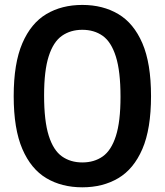

<svg xmlns="http://www.w3.org/2000/svg" viewBox="-20 -770 686 799"><path d="M322.5 9.5Q237 9.5 173 -28.5Q109 -66.5 73 -150Q37 -233.5 37 -370Q37 -506.5 73 -590Q109 -673.5 173 -711.5Q237 -749.5 322.5 -749.5Q408 -749.5 472.2 -711.5Q536.5 -673.5 572.5 -590Q608.5 -506.5 608.5 -370Q608.5 -233.5 572.5 -150Q536.5 -66.5 472.2 -28.5Q408 9.5 322.5 9.5ZM322.5 -94Q372 -94 407.5 -119Q443 -144 462.2 -203.8Q481.5 -263.5 481.5 -367Q481.5 -473.5 462.2 -534.5Q443 -595.5 407.5 -620.8Q372 -646 322.5 -646Q273.5 -646 237.8 -621Q202 -596 182.8 -536.2Q163.5 -476.5 163.5 -373Q163.5 -266.5 182.8 -205.5Q202 -144.5 237.8 -119.2Q273.5 -94 322.5 -94Z"/></svg>

Font: Encode Sans SC Condensed SemiBold
Style: Regular
Weight: 600
Width: 3
Designer: Multiple Designers
Foundry: Impallari Type
Version: Version 3.002